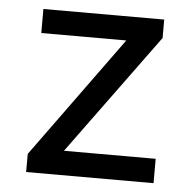

<svg xmlns="http://www.w3.org/2000/svg" viewBox="-42 -538 580 581"><g transform="rotate(5 247.5 -248.0)"><path d="M58 0V-55L347 -453L353 -423H67V-496H434V-440L143 -42L137 -74H445V0Z"/></g></svg>

Font: Nunito Sans 7pt SemiCondensed
Style: Regular
Weight: 400
Width: 4
Designer: Vernon Adams
Foundry: Vernon Adams
Version: Version 3.101;gftools[0.9.27]